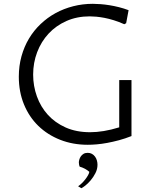

<svg xmlns="http://www.w3.org/2000/svg" viewBox="-20 -745 814 1001"><path d="M665.5 -35.6Q632.3 -22.5 600.3 -13.9Q568.4 -5.4 539.3 0Q510.3 5.4 484.4 7.6Q458.5 9.8 437.5 9.8Q359.9 9.8 293.9 -16.1Q228 -42 179.9 -88.6Q131.8 -135.3 105 -200.7Q78.1 -266.1 78.1 -345.2Q78.1 -401.4 92 -451.7Q106 -502 131.1 -543.9Q156.2 -585.9 191.7 -619.6Q227.1 -653.3 270 -676.8Q313 -700.2 362.1 -712.6Q411.1 -725.1 463.9 -725.1Q481.9 -725.1 504.4 -723.4Q526.9 -721.7 551 -717.8Q575.2 -713.9 600.6 -707.5Q626 -701.2 650.4 -691.9L637.7 -624L627.9 -618.7Q599.6 -631.3 573.5 -639.4Q547.4 -647.5 524.4 -651.9Q501.5 -656.2 482.2 -658Q462.9 -659.7 447.8 -659.7Q380.9 -659.7 326.4 -635.5Q272 -611.3 233.4 -569.8Q194.8 -528.3 173.8 -473.1Q152.8 -418 152.8 -356Q152.8 -296.9 172.4 -242.4Q191.9 -188 229.5 -146.5Q267.1 -105 322.5 -80.3Q377.9 -55.7 449.7 -55.7Q483.4 -55.7 521 -61.8Q558.6 -67.9 601.6 -81.1V-327.6H665.5ZM387.2 226.1Q396.5 220.2 406.5 210.4Q416.5 200.7 424.8 189.9Q433.1 179.2 439 168.7Q444.8 158.2 445.8 150.9Q441.9 147.5 436 143.1Q430.2 138.7 423.1 135Q416 131.3 408.9 128.4Q401.9 125.5 395.5 124Q393.1 118.7 392.1 112.1Q391.1 105.5 391.1 101.6Q391.1 95.2 393.6 86.7Q396 78.1 401.4 70.3Q406.7 62.5 415.5 57.1Q424.3 51.8 437 51.8Q449.7 51.8 459.2 57.1Q468.8 62.5 475.3 71.3Q481.9 80.1 485.1 91.3Q488.3 102.5 488.3 113.8Q488.3 136.7 477.5 157.7Q466.8 178.7 452.6 195.3Q438.5 211.9 424.6 222.7Q410.6 233.4 404.3 236.3Z"/></svg>

Font: Proza Libre
Style: Light
Weight: 300
Designer: Jasper de Waard
Foundry: Jasper de Waard
Version: Version 1.000; ttfautohint (v1.4.1.8-43bc)